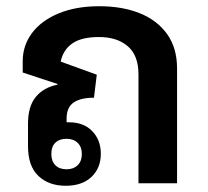

<svg xmlns="http://www.w3.org/2000/svg" viewBox="-20 -589 667 617"><path d="M191 8Q137 8 103.5 -23.5Q70 -55 70 -119V-192Q70 -247 95 -277.5Q120 -308 165 -317V-319L53 -356V-392Q53 -443 83 -483Q113 -523 168.5 -546Q224 -569 299 -569Q373 -569 429 -546.5Q485 -524 517 -479.5Q549 -435 549 -369V0H425V-350Q425 -411 390.5 -440.5Q356 -470 298 -470Q242 -470 212.5 -449.5Q183 -429 175 -391L291 -349L282 -275Q239 -275 216.5 -259.5Q194 -244 194 -208V-196Q197 -196 202 -196Q249 -196 276.5 -167.5Q304 -139 304 -95Q304 -49 274 -20.5Q244 8 191 8ZM194 -45Q216 -45 229.5 -58Q243 -71 243 -94Q243 -117 229.5 -130Q216 -143 194 -143Q171 -143 158 -130.5Q145 -118 145 -94Q145 -71 158 -58Q171 -45 194 -45Z"/></svg>

Font: Noto Sans Thai Looped SemiBold
Style: Regular
Weight: 600
Designer: Sasikarn Vongin, Ben Mitchell
Foundry: The Fontpad Ltd
Version: Version 1.001; ttfautohint (v1.8.4.7-5d5b)